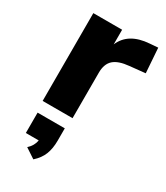

<svg xmlns="http://www.w3.org/2000/svg" viewBox="-208 -640 881 1021"><g transform="rotate(30 232.5 -129.5)"><path d="M60.5 -539.1H237.3V-449.2Q275.4 -540 401.4 -548.8L451.2 -552.7L461.9 -401.4L367.2 -391.6Q302.7 -385.7 273.4 -359.4Q244.1 -333 244.1 -279.3V0H60.5ZM147.5 192.4H68.4V67.4H235.4V142.6Q235.4 191.4 221.2 227.5Q207 263.7 172.9 293.9L112.3 253.9Q141.6 227.5 147.5 192.4Z"/></g></svg>

Font: Min Sans Black
Style: Regular
Weight: 900
Designer: Jinseong-Kim, NotoSansCJK, Nunito
Foundry: Jinseong-Kim
Version: Version 1.000